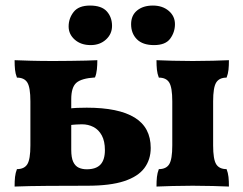

<svg xmlns="http://www.w3.org/2000/svg" viewBox="-20 -682 893 705"><path d="M33.6 3Q33.6 -17.2 35.2 -32.2Q36.8 -47.2 42.2 -61Q69.2 -61 80.4 -79.1Q91.6 -97.2 91.6 -148V-310Q91.6 -360.8 80.4 -378.9Q69.2 -397 42.2 -397Q36.8 -410.8 35.2 -425.8Q33.6 -440.8 33.6 -461Q55.6 -460 93.5 -459Q131.4 -458 177 -458Q207.6 -458 238.9 -458.5Q270.2 -459 295.9 -459.5Q321.6 -460 337.4 -461Q337.4 -444 335.8 -427.5Q334.2 -411 328.8 -397.6Q278.8 -394.4 260.2 -377.8Q241.6 -361.2 241.6 -317.8V-132.2Q241.6 -103 248.9 -87.6Q256.2 -72.2 269.1 -66.3Q282 -60.4 298.4 -60.4Q332.8 -60.4 349 -77.8Q365.2 -95.2 365.2 -131Q365.2 -163.6 353.8 -184.7Q342.4 -205.8 323.2 -215.7Q304 -225.6 280.8 -225.6Q272.8 -225.6 259.2 -224.8Q245.6 -224 232.8 -222V-283.2Q247.4 -285.2 262.5 -285.9Q277.6 -286.6 298.6 -286.6Q415.4 -286.6 474.4 -250.3Q533.4 -214 533.4 -138.8Q533.4 -96 510.1 -64.8Q486.8 -33.6 435.7 -16.8Q384.6 0 300.6 0Q229 0 156.1 0.5Q83.2 1 33.6 3ZM554.6 3Q554.6 -17.2 556.2 -32.2Q557.8 -47.2 563.2 -61Q590.2 -61 601.4 -79.1Q612.6 -97.2 612.6 -148V-310Q612.6 -360.8 601.4 -378.9Q590.2 -397 563.2 -397Q557.8 -410.8 556.2 -425.8Q554.6 -440.8 554.6 -461Q577.2 -460 613.3 -459Q649.4 -458 687.6 -458Q725.8 -458 761.9 -459Q798 -460 820.6 -461Q820.6 -440.8 819 -425.8Q817.4 -410.8 812 -397Q785 -397 773.8 -378.9Q762.6 -360.8 762.6 -310V-148Q762.6 -97.2 773.8 -79.1Q785 -61 812 -61Q817.4 -47.2 819 -32.2Q820.6 -17.2 820.6 3Q798 2 761.9 1Q725.8 0 687.6 0Q649.4 0 613.3 1Q577.2 2 554.6 3ZM545.6 -516.4Q504 -516.4 482.7 -537.8Q461.4 -559.2 461.4 -593.2Q461.4 -625.6 483.5 -643.6Q505.6 -661.6 541.4 -661.6Q576.6 -661.6 599.5 -642.2Q622.4 -622.8 622.4 -593.2Q622.4 -563.8 605 -540.1Q587.6 -516.4 545.6 -516.4ZM313 -516.4Q277.2 -516.4 254.6 -536.3Q232 -556.2 232 -584.8Q232 -614.6 250.4 -638.1Q268.8 -661.6 310.4 -661.6Q353 -661.6 372.2 -640.2Q391.4 -618.8 391.4 -586.8Q391.4 -557.2 369.1 -536.8Q346.8 -516.4 313 -516.4Z"/></svg>

Font: Vollkorn
Style: Regular
Weight: 400
Designer: Friedrich Althausen
Foundry: Friedrich Althausen
Version: Version 4.104